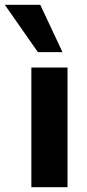

<svg xmlns="http://www.w3.org/2000/svg" viewBox="-71 -776 359 796"><path d="M59 0V-496H209V0ZM86 -560 -51 -756H96L188 -560Z"/></svg>

Font: Nunito Sans 10pt SemiCondensed ExtraBold
Style: Regular
Weight: 800
Width: 4
Designer: Vernon Adams
Foundry: Vernon Adams
Version: Version 3.101;gftools[0.9.27]